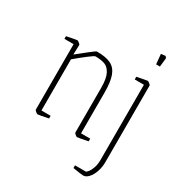

<svg xmlns="http://www.w3.org/2000/svg" viewBox="-184 -746 987 1050"><g transform="rotate(30 309.5 -221.0)"><path d="M89 -7V-421H31V-438Q89 -450 98 -450Q100 -450 109 -443Q118 -436 118 -433L116 -371Q122 -375 136 -387Q146 -395 180.5 -422.5Q215 -450 220 -450Q277 -450 308.5 -434.5Q340 -419 354 -381.5Q368 -344 368 -276V-19H426V-2Q368 10 359 10Q355 10 347 3Q339 -4 339 -7V-290Q339 -348 324 -377Q309 -406 285.5 -414.5Q262 -423 226 -423Q220 -423 186 -397Q152 -371 118 -342V-19H176V-2Q118 10 109 10Q107 10 98 3Q89 -4 89 -7ZM529 -614 557 -617 565 -607 559 -551H535ZM427 166V149H495Q499 149 508.5 137Q518 125 525.5 103.5Q533 82 533 53V-421H475V-438Q533 -450 542 -450Q544 -450 553 -443Q562 -436 562 -433V51Q562 83 552 112Q542 141 526 158Q510 175 493 175Q481 175 427 166Z"/></g></svg>

Font: Grenze Thin
Style: Regular
Weight: 250
Designer: Renata Polastri
Foundry: Omnibus-Type
Version: Version 1.002; ttfautohint (v1.8)